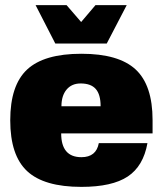

<svg xmlns="http://www.w3.org/2000/svg" viewBox="-20 -720 636 750"><path d="M576 -199H219Q219 -106 298 -106Q356 -106 366 -161H556Q540 -71 479 -30.5Q418 10 298 10Q152 10 86 -51.5Q20 -113 20 -250Q20 -387 86 -448.5Q152 -510 298 -510Q444 -510 510 -448.5Q576 -387 576 -251ZM295 -394Q260 -394 240 -370Q220 -346 220 -305H373Q373 -351 354 -372.5Q335 -394 295 -394ZM475 -700 397 -550H196L119 -700H240L297 -634L353 -700Z"/></svg>

Font: Fivo Sans Black
Style: Regular
Weight: 900
Designer: Alexander Slobzheninov
Foundry: Alexander Slobzheninov
Version: 1.0